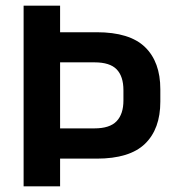

<svg xmlns="http://www.w3.org/2000/svg" viewBox="-20 -659 620 679"><path d="M151 -98V-205H314Q368 -205 392.2 -230.2Q416.5 -255.5 416.5 -303.5V-340Q416.5 -389 392.5 -413.8Q368.5 -438.5 314.5 -438.5H151V-545H322Q438.5 -545 492.8 -492.5Q547 -440 547 -343.5V-299.5Q547 -203 492.8 -150.5Q438.5 -98 322 -98ZM63.5 0V-639H192.5V-520V-470V-170.5V-123V0Z"/></svg>

Font: Anek Gujarati Medium SemiBold
Style: Regular
Weight: 600
Version: Version 1.003